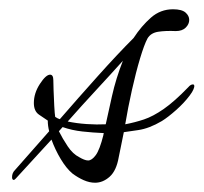

<svg xmlns="http://www.w3.org/2000/svg" viewBox="-20 -352 439 414"><path d="M185 42Q173 42 160.5 36.5Q148 31 136 22Q123 11 111 -9Q99 -29 91 -51L14 33Q11 36 10 36Q6 36 6 30Q6 21 12 15L86 -69Q83 -81 83 -92Q76 -97 64.5 -104.5Q53 -112 53 -130Q53 -151 66 -171Q79 -191 88 -191Q95 -191 95 -179Q95 -175 95.5 -158Q96 -141 97 -123.5Q98 -106 99 -100Q105 -96 109 -95Q148 -140 191 -188Q234 -236 268 -270Q285 -296 305.5 -314Q326 -332 353 -332Q372 -332 380 -325Q388 -318 388 -309Q388 -300 380.5 -292.5Q373 -285 359 -285Q337 -286 321 -283.5Q305 -281 298 -269Q291 -256 282 -226Q273 -196 264.5 -158Q256 -120 250 -84Q271 -88 290.5 -94.5Q310 -101 333 -117Q356 -133 386 -164Q391 -170 396 -170Q399 -170 399 -166Q399 -164 397 -159Q395 -154 389 -146Q377 -130 359.5 -114.5Q342 -99 329 -91Q302 -75 278 -71.5Q254 -68 247 -67Q243 -46 240 -32.5Q237 -19 236 -13Q231 16 216.5 29Q202 42 185 42ZM208 -84Q213 -107 221.5 -145Q230 -183 245 -221Q219 -192 187.5 -158Q156 -124 126 -90Q145 -86 167 -84.5Q189 -83 208 -84ZM170 -6Q178 -6 186.5 -17.5Q195 -29 203 -61Q203 -64 204 -65Q180 -66 157.5 -68.5Q135 -71 115 -78L107 -69Q115 -53 126 -36.5Q137 -20 151 -13Q156 -10 161 -8Q166 -6 170 -6Z"/></svg>

Font: Hurricane
Style: Regular
Weight: 400
Designer: Robert E. Leuschke
Foundry: Robert E. Leuschke
Version: Version 1.010; ttfautohint (v1.8.3)